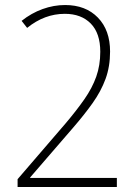

<svg xmlns="http://www.w3.org/2000/svg" viewBox="-20 -744 548 764"><path d="M445 0H50V-31L241 -253Q285 -305 316 -349.5Q347 -394 363 -439Q379 -484 379 -538Q379 -612 341 -650.5Q303 -689 238 -689Q157 -689 88 -633L66 -661Q105 -692 149.5 -708Q194 -724 239 -724Q321 -724 369.5 -674Q418 -624 418 -539Q418 -479 400 -430Q382 -381 349 -334.5Q316 -288 271 -236L100 -38V-36H445Z"/></svg>

Font: Noto Sans Ethiopic SemiCondensed ExtraLight
Style: Regular
Weight: 200
Width: 4
Designer: Monotype Design Team
Foundry: Monotype Imaging Inc.
Version: Version 2.102; ttfautohint (v1.8.4.7-5d5b)